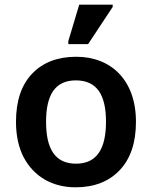

<svg xmlns="http://www.w3.org/2000/svg" viewBox="-20 -796 654 826"><path d="M358.9 -606 464.8 -766.1V-775.9H320.8L273.9 -619.1V-606ZM564.9 -272C564.9 -451.7 457.5 -551.8 308.1 -551.8C228 -551.8 165 -527.8 118.7 -479.5C72.3 -431.2 48.8 -362.3 48.8 -272C48.8 -211.9 60.1 -161.1 82 -119.1C126.5 -35.2 206.1 9.8 305.2 9.8C384.8 9.8 448.2 -14.6 495.1 -64C541.5 -112.8 564.9 -182.1 564.9 -272ZM178.2 -272C178.2 -386.7 216.3 -450.2 306.2 -450.2C397.9 -450.2 436 -386.7 436 -272C436 -157.2 397.5 -91.8 307.1 -91.8C215.8 -91.8 178.2 -157.2 178.2 -272Z"/></svg>

Font: Noto Reveo Sans
Style: Regular
Weight: 600
Designer: Monotype Design Team
Foundry: Monotype Imaging Inc.
Version: Version 2.007